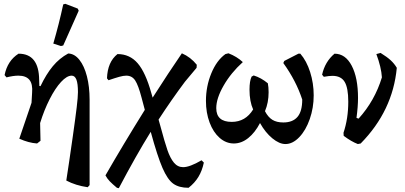

<svg xmlns="http://www.w3.org/2000/svg" viewBox="-20 -744 2118 1005"><path d="M449 -222V225L439 236Q376 227 327 201L342 102Q347 69 361 -29.5Q375 -128 381.5 -182.5Q388 -237 388 -262Q388 -306 380 -327Q372 -348 355 -348Q330 -348 299.5 -315Q269 -282 240 -225Q211 -168 190 -100L192 -7L174 7Q130 4 81 -18L145 -206L148 -258Q152 -304 134 -326Q116 -348 76 -348Q50 -348 14 -339L4 -351Q19 -426 77 -463Q184 -463 185 -325L186 -294L192 -293Q222 -356 256.5 -397.5Q291 -439 337 -464Q370 -463 395.5 -431Q421 -399 435 -344.5Q449 -290 449 -222ZM259 -516Q289 -619 311 -721L322 -724L387 -699L392 -688L311 -506L299 -503Z M1047 107Q1038 150 1018.5 182Q999 214 967 239Q917 239 887 217.5Q857 196 830.5 135Q804 74 769 -54Q692 70 602 241L592 239Q568 219 554.5 205Q541 191 532 174Q624 14 738 -169L721 -233Q704 -298 687.5 -323Q671 -348 641 -348Q626 -348 604.5 -342Q583 -336 548 -324L540 -334Q543 -420 595 -461Q659 -461 700.5 -413Q742 -365 772 -257L779 -233Q864 -366 932 -465Q978 -445 1010 -405L1009 -389L948 -316Q877 -221 810 -118L819 -86Q842 0 856.5 42Q871 84 890.5 107.5Q910 131 939 131Q973 131 1035 95Z M1622 -245Q1622 -180 1601.5 -121Q1581 -62 1546.5 -26Q1512 10 1474 10Q1442 10 1405.5 -20Q1369 -50 1341 -100Q1315 -50 1279.5 -21.5Q1244 7 1204 7Q1163 7 1129.5 -22.5Q1096 -52 1077 -103Q1058 -154 1058 -216Q1058 -292 1086 -360Q1114 -428 1160 -461L1176 -465Q1220 -448 1251 -419Q1189 -363 1150.5 -296Q1112 -229 1112 -178Q1112 -106 1193 -106Q1265 -106 1305 -171Q1286 -213 1286 -275Q1286 -320 1297 -343L1308 -349Q1347 -337 1382 -308Q1386 -288 1386 -261Q1386 -207 1367 -162Q1383 -131 1405.5 -117Q1428 -103 1463 -103Q1512 -103 1537 -132Q1562 -161 1562 -223Q1530 -321 1463 -414L1468 -425L1542 -463H1552Q1585 -425 1603.5 -366.5Q1622 -308 1622 -245Z M2057 -389Q2036 -164 1868 7L1853 10Q1819 -3 1779 -33L1778 -49Q1803 -123 1803 -212Q1803 -284 1784 -315.5Q1765 -347 1720 -347Q1703 -347 1675 -342L1666 -353Q1681 -421 1731 -463Q1788 -463 1821 -400Q1854 -337 1854 -231Q1854 -186 1846 -127L1857 -123Q1942 -217 1979 -339Q1976 -391 1950 -461L1972 -467Q2006 -446 2025 -428.5Q2044 -411 2057 -389Z"/></svg>

Font: Alegreya Medium
Style: Regular
Weight: 500
Designer: Juan Pablo del Peral
Foundry: Huerta Tipografica
Version: Version 2.007; ttfautohint (v1.6)